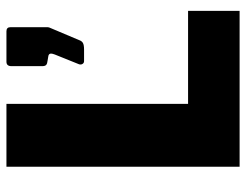

<svg xmlns="http://www.w3.org/2000/svg" viewBox="-106 -676 782 611"><g transform="rotate(-90 285.5 -371.0)"><path d="M260 -742V-164H556V0H60V-742ZM386 -511 417 -588Q420 -596 420 -600Q420 -608 410 -609L398 -611Q388 -612 384 -615.5Q380 -619 380 -628V-726Q380 -742 394 -742H491Q504 -742 504 -729V-611Q504 -607 501 -601L463 -511Q460 -502 453.5 -498.5Q447 -495 433 -495H396Q390 -495 387 -500Q384 -505 386 -511Z"/></g></svg>

Font: Morrison Black
Style: Regular
Weight: 900
Designer: Pablo Impallari, Rodrigo Fuenzalida (Modified by Dan O. Williams)
Version: Version 0.03;June 6, 2019;FontCreator 11.5.0.2425 64-bit; tt